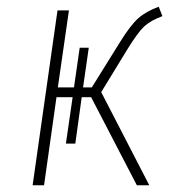

<svg xmlns="http://www.w3.org/2000/svg" viewBox="-20 -551 550 571"><path d="M358 -403 281 -277 424 0H387L251 -262H223L204 -124H176L196 -262H148L111 0H77L151 -520H185L152 -291H200L217 -409H244L227 -291H253L337 -426Q368 -476 391 -496.5Q414 -517 452 -531L463 -503Q428 -490 409 -472.5Q390 -455 358 -403Z"/></svg>

Font: Fira Sans UltraLight
Style: Italic
Weight: 200
Italic angle: -8°
Designer: Carrois Corporate & Edenspiekermann AG
Foundry: Carrois Corporate GbR & Edenspiekermann AG
Version: Version 4.203;PS 004.203;hotconv 1.0.88;makeotf.lib2.5.64775